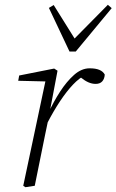

<svg xmlns="http://www.w3.org/2000/svg" viewBox="-20 -775 486 801"><path d="M177 -261 170 -302H181Q203 -350 230.5 -392.5Q258 -435 289 -462.5Q320 -490 354 -490Q379 -490 394.5 -483.5Q410 -477 417 -464Q416 -446 406.5 -435.5Q397 -425 379 -425Q364 -425 349 -431.5Q334 -438 318 -451L304 -462L346 -467L338 -463Q311 -450 284.5 -422Q258 -394 231 -353.5Q204 -313 177 -261ZM77 0 172 -448 181 -435 56 -438 60 -460 206 -489 220 -480 188 -311 187 -303 168 -212Q157 -159 146.5 -106Q136 -53 125 0L86 6ZM204 -754 302 -597H274L430 -755L446 -741L296 -560H270L184 -742Z"/></svg>

Font: Source Serif 4 18pt Light
Style: Italic
Weight: 300
Italic angle: -12°
Designer: Frank Grießhammer
Foundry: Adobe Systems Incorporated
Version: Version 4.004;hotconv 1.0.116;makeotfexe 2.5.65601